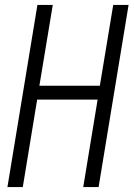

<svg xmlns="http://www.w3.org/2000/svg" viewBox="-20 -755 540 775"><path d="M10 0 131 -735H193L139 -409H383L437 -735H499L378 0H316L374 -353H130L72 0Z"/></svg>

Font: Iosevka Curly Light
Style: Italic
Weight: 300
Italic angle: -9°
Monospace: yes
Designer: Belleve Invis
Foundry: Belleve Invis
Version: Version 22.1.2; ttfautohint (v1.8.4)